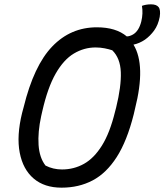

<svg xmlns="http://www.w3.org/2000/svg" viewBox="-20 -846 759 886"><path d="M427 -720Q515 -720 565 -678Q572 -678 579.5 -680.5Q587 -683 594 -687Q621 -703 632 -747Q641 -784 635 -819Q643 -822 653.5 -824Q664 -826 677 -826Q702 -826 712 -813Q722 -800 717 -768Q710 -731 691.5 -705.5Q673 -680 649 -663Q624 -646 596 -640Q654 -545 603 -344L597 -318Q566 -195 518.5 -121Q471 -47 407.5 -13.5Q344 20 264 20Q185 20 135.5 -22Q86 -64 71 -141.5Q56 -219 82 -325L89 -351Q136 -543 221 -631.5Q306 -720 427 -720ZM170 -310Q154 -236 158 -177Q162 -118 190 -82Q225 -64 266 -64Q321 -64 367.5 -90Q414 -116 450.5 -174.5Q487 -233 511 -331L516 -350Q540 -448 537.5 -513Q535 -578 498 -614Q483 -619 463 -623Q443 -627 421 -627Q368 -627 321 -599Q274 -571 237 -506.5Q200 -442 175 -332Z"/></svg>

Font: Recursive Sn Csl St
Style: Italic
Weight: 400
Italic angle: -15°
Version: Version 1.079;hotconv 1.0.112;makeotfexe 2.5.65598; ttfautoh